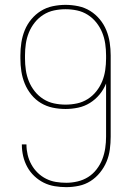

<svg xmlns="http://www.w3.org/2000/svg" viewBox="-20 -763 540 791"><path d="M253 8Q229 8 205 4Q181 0 160 -10.5Q139 -21 121.5 -37.5Q104 -54 92.5 -75Q81 -96 75.5 -119.5Q70 -143 70 -167V-168H89V-167Q89 -146 94 -125Q99 -104 109.5 -85Q120 -66 135.5 -51Q151 -36 170 -26.5Q189 -17 210 -13.5Q231 -10 253 -10Q276 -10 299.5 -15.5Q323 -21 343 -33.5Q363 -46 378 -65.5Q393 -85 401.5 -107Q410 -129 413.5 -152.5Q417 -176 417 -200V-419Q407 -394 390 -373.5Q373 -353 350.5 -339Q328 -325 302 -319.5Q276 -314 250 -314Q223 -314 197 -319.5Q171 -325 148.5 -338.5Q126 -352 109 -373Q92 -394 82 -418.5Q72 -443 68 -469Q64 -495 64 -522V-535Q64 -561 68 -587.5Q72 -614 82 -638.5Q92 -663 109 -683.5Q126 -704 148.5 -718Q171 -732 197.5 -737.5Q224 -743 250 -743Q276 -743 302.5 -737.5Q329 -732 351.5 -718Q374 -704 391 -683.5Q408 -663 418 -638.5Q428 -614 432 -587.5Q436 -561 436 -535V-200Q436 -174 432.5 -147.5Q429 -121 419 -97Q409 -73 392 -52Q375 -31 353 -17Q331 -3 305 2.5Q279 8 253 8ZM250 -332Q274 -332 297.5 -337Q321 -342 341.5 -355Q362 -368 377 -387Q392 -406 401 -428Q410 -450 413.5 -474Q417 -498 417 -522V-535Q417 -559 413.5 -583Q410 -607 401 -629Q392 -651 377 -670Q362 -689 341.5 -702Q321 -715 297.5 -720Q274 -725 250 -725Q226 -725 202.5 -720Q179 -715 158.5 -702Q138 -689 123 -670Q108 -651 99 -629Q90 -607 86.5 -583Q83 -559 83 -535V-522Q83 -498 86.5 -474Q90 -450 99 -428Q108 -406 123 -387Q138 -368 158.5 -355Q179 -342 202.5 -337Q226 -332 250 -332Z"/></svg>

Font: Iosevka SS18 Thin
Style: Regular
Weight: 100
Monospace: yes
Designer: Belleve Invis
Foundry: Belleve Invis
Version: Version 25.1.1; ttfautohint (v1.8.4)